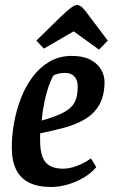

<svg xmlns="http://www.w3.org/2000/svg" viewBox="-20 -736 450 766"><path d="M184 10Q132 10 97 -7Q62 -24 44.5 -59Q27 -94 27 -149Q27 -193 35.5 -242.5Q44 -292 62 -340Q80 -388 108.5 -427Q137 -466 176.5 -489.5Q216 -513 267 -513Q311 -513 340 -498Q369 -483 383 -459Q397 -435 397 -410Q397 -356 377.5 -320.5Q358 -285 323 -263Q288 -241 241.5 -228Q195 -215 140 -204V-176Q140 -134 150 -109Q160 -84 180.5 -73.5Q201 -63 232 -63Q257 -63 286.5 -74Q316 -85 343 -104L364 -69Q345 -46 315 -28Q285 -10 250.5 0Q216 10 184 10ZM146 -255Q196 -269 225 -283Q254 -297 267.5 -313Q281 -329 285.5 -348Q290 -367 290 -391Q290 -407 284.5 -419Q279 -431 268 -438Q257 -445 238 -445Q222 -445 209.5 -441.5Q197 -438 193 -434Q184 -420 174.5 -393Q165 -366 157.5 -330.5Q150 -295 146 -255ZM375 -538 274 -611 155 -542 125 -574 220 -667Q247 -693 262.5 -704.5Q278 -716 287 -716Q298 -716 309 -705.5Q320 -695 336 -672L410 -574Z"/></svg>

Font: Faustina Light SemiBold
Style: Italic
Weight: 600
Italic angle: -8°
Version: Version 1.200